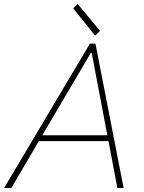

<svg xmlns="http://www.w3.org/2000/svg" viewBox="-41 -937 718 957"><path d="M-20.5 0 407.2 -719.7H434.6L575.2 0H543.9L498 -243.2L496.1 -252L416 -673.8H412.1L165 -254.9L155.3 -238.3L15.6 0ZM138.7 -233.4 145.5 -262.7H517.6L510.7 -233.4ZM433.1 -759.3 323.7 -895.5 346.2 -917 457.5 -783.2Z"/></svg>

Font: Reddit Sans ExtraLight
Style: Italic
Weight: 250
Italic angle: -11.25°
Designer: Stephen Hutchings
Version: Version 1.013